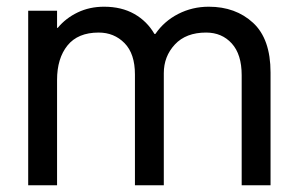

<svg xmlns="http://www.w3.org/2000/svg" viewBox="-20 -552 890 572"><path d="M700 0V-328Q700 -390 670.5 -422.5Q641 -455 594 -455Q534 -455 501 -419.5Q468 -384 468 -334V0H382V-330Q382 -392 351 -423.5Q320 -455 274 -455Q212 -455 181 -416.5Q150 -378 150 -314V0H64V-520H150V-469H152Q176 -498 211.5 -515Q247 -532 290 -532Q342 -532 380 -510.5Q418 -489 440 -451H443Q469 -489 511 -510.5Q553 -532 602 -532Q682 -532 734 -484Q786 -436 786 -336V0Z"/></svg>

Font: Liter
Style: Regular
Weight: 400
Designer: Anton Skugarov
Foundry: skugi
Version: Version 1.004; ttfautohint (v1.8.4.7-5d5b)